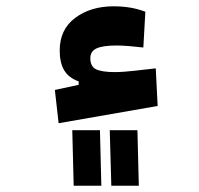

<svg xmlns="http://www.w3.org/2000/svg" viewBox="-20 -367 626 603"><path d="M164.1 20 152.3 -84.5 227.1 -100.6V-111.3Q195.8 -122.6 181.6 -146.2Q167.5 -169.9 167.5 -208.5Q167.5 -274.4 216.1 -310.8Q264.6 -347.2 336.9 -347.2Q392.6 -347.2 436.5 -330.1L430.2 -217.8Q410.2 -220.2 386.2 -222.2Q362.3 -224.1 346.7 -224.1Q303.2 -224.1 283.4 -215.1Q263.7 -206.1 263.7 -184.1Q263.7 -157.7 282.2 -149.2Q300.8 -140.6 340.3 -140.6Q366.7 -140.6 402.3 -144.8Q438 -148.9 469.2 -152.3L475.1 -34.2ZM211.4 216.3 207 42H293.9L298.3 216.3ZM329.6 216.3 324.7 42H411.6L416 216.3Z"/></svg>

Font: Cascadia Code NF
Style: Bold
Weight: 700
Monospace: yes
Designer: Aaron Bell
Foundry: Saja Typeworks
Version: Version 2404.023; ttfautohint (v1.8.4)